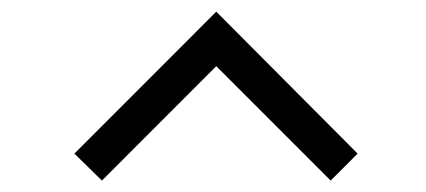

<svg xmlns="http://www.w3.org/2000/svg" viewBox="-20 -787 741 334"><path d="M109.4 -519.8 157.3 -472.9 356.2 -671.9 555.2 -472.9 602.1 -519.8 356.2 -766.7Z"/></svg>

Font: Manrope3 Medium
Style: Regular
Weight: 500
Width: 4
Designer: Mikhail Sharanda
Foundry: Mikhail Sharanda
Version: Version 3.000;PS 003.000;hotconv 1.0.88;makeotf.lib2.5.64775